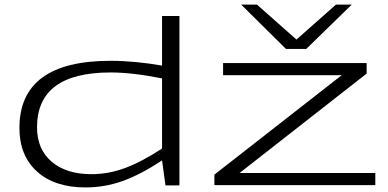

<svg xmlns="http://www.w3.org/2000/svg" viewBox="-20 -810 1698 840"><path d="M704 1 689 -108Q593 -45 515 -17.5Q437 10 354 10Q219 10 142 -59.5Q65 -129 65 -250Q65 -544 464 -544Q516 -544 574.5 -538.5Q633 -533 689 -523V-740H765V1ZM689 -160V-467Q624 -480 567.5 -486.5Q511 -493 464 -493Q142 -493 142 -253Q142 -157 206 -102.5Q270 -48 380 -48Q454 -48 526 -74.5Q598 -101 689 -160ZM918 0V-46L1475 -481H956V-534H1584V-488L1028 -53H1622V0ZM1519 -790 1320 -596H1231L1035 -790H1104L1277 -637L1450 -790Z"/></svg>

Font: Georama ExtraExtended Light
Style: Regular
Weight: 300
Width: 8
Designer: Jean-Baptiste Levee
Foundry: Production Type
Version: Version 1.000